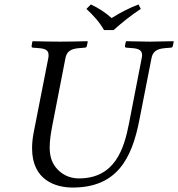

<svg xmlns="http://www.w3.org/2000/svg" viewBox="-20 -832 800 862"><path d="M306 10C503 10 572 -117 606 -295L660 -570C665 -598 681 -613 722 -616L747 -618C752 -618 755 -621 756 -626L760 -645L758 -647C713 -646 674 -645 652 -645C630 -645 592 -646 547 -647L545 -645L541 -626C540 -621 544 -618 547 -618L573 -616C605 -614 618 -605 618 -584C618 -580 617 -575 616 -570L559 -277C537 -165 497 -31 334 -31C288 -31 253 -52 230 -81C209 -108 203 -139 203 -171C203 -203 209 -237 215 -269L274 -572C280 -600 296 -613 336 -616L361 -618C366 -618 369 -621 370 -626L374 -645L372 -647C327 -646 287 -645 249 -645C211 -645 173 -646 128 -647L125 -645L122 -626C121 -621 124 -618 128 -618L153 -616C184 -614 198 -606 198 -585C198 -581 198 -577 197 -572L131 -236C126 -210 124 -187 124 -166C124 -22 231 10 306 10ZM447 -697H490C528 -731 568 -763 612 -792L602 -812C560 -796 523 -777 481 -751C453 -776 424 -795 388 -812L368 -792C398 -764 426 -734 447 -697Z"/></svg>

Font: Libertinus Serif
Style: Italic
Weight: 400
Italic angle: -12°
Designer: Philipp H. Poll, Khaled Hosny
Foundry: Caleb Maclennan
Version: Version 7.050;RELEASE